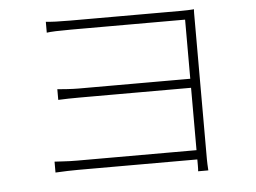

<svg xmlns="http://www.w3.org/2000/svg" viewBox="-50 -746 1100 825"><g transform="rotate(-5 500.0 -333.5)"><path d="M281 -678H325H402H498H600H692H758Q789 -678 815 -680Q814 -675 814 -663V-637V-587V-489V-363V-231V-114V-33Q814 -15 816 15H772Q773 7 773 -9Q773 -25 773 -33V-122V-242V-373V-497V-592V-639H729H640H531H420H330H281Q202 -639 176 -635V-682Q209 -678 281 -678ZM239 -386Q271 -384 291 -384H349H444H556H666H754H799V-345H754H667H557H444H350H292Q242 -345 200 -343V-389ZM259 -76H317H416H533H649H746H800V-36H746H650H533H416H318H259Q218 -36 161 -33V-80Q168 -80 196.5 -78Q225 -76 259 -76Z"/></g></svg>

Font: Merged Yaku Han JP ExtraLight
Style: Regular
Weight: 250
Designer: Ryoko NISHIZUKA 西塚涼子 (kana, bopomofo & ideographs); Paul D. Hunt (Latin, Greek & Cyrillic); Sandoll Communications 산돌커뮤니
Foundry: Adobe
Version: Version 2.004